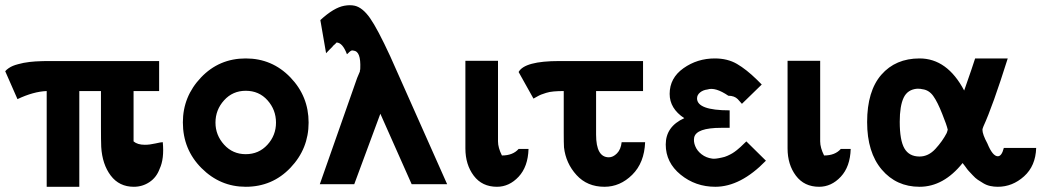

<svg xmlns="http://www.w3.org/2000/svg" viewBox="-28 -706 3992 736"><path d="M-8 -433Q-3 -439 5 -444.5Q13 -450 21.5 -453.5Q30 -457 41.5 -460Q53 -463 62.5 -465Q72 -467 85.5 -468.5Q99 -470 107.5 -470.5Q116 -471 130 -471.5Q144 -472 149.5 -472Q155 -472 168 -472Q181 -472 182 -472H582V-357H484V-164Q499 -151 527 -151Q546 -151 567.5 -156Q589 -161 596 -161Q602 -97 584 -59Q572 -26 545 -8Q518 10 485 10Q429 10 396.5 -33Q364 -76 360 -143Q359 -168 359 -219V-357H276V10H151V-357Q100 -355 39 -326Z M673 -237Q673 -336 742.5 -409Q812 -482 914 -482Q1015 -482 1085 -409.5Q1155 -337 1155 -236Q1155 -136 1085.5 -63Q1016 10 914 10Q816 10 744.5 -61.5Q673 -133 673 -237ZM798 -236Q798 -188 831 -151.5Q864 -115 914 -115Q964 -115 997 -151Q1030 -187 1030 -236Q1030 -285 997.5 -321.5Q965 -358 914 -358Q864 -358 831 -321.5Q798 -285 798 -236Z M1198 0 1341 -407 1352 -433H1351Q1353 -438 1353 -443Q1356 -510 1327 -512Q1324 -513 1321 -512.5Q1318 -512 1315.5 -510Q1313 -508 1311 -506.5Q1309 -505 1306.5 -502Q1304 -499 1302 -498Q1285 -543 1262 -543Q1258 -538 1253 -534Q1248 -530 1246 -527H1247Q1244 -525 1233.5 -514Q1223 -503 1222 -502L1200 -629Q1252 -677 1292 -684Q1314 -688 1332 -684Q1362 -677 1390.5 -636.5Q1419 -596 1468 -490L1686 0H1550L1430 -270Q1334 -10 1330 0Z M1756 -137V-473H1881V-170V-164Q1881 -140 1896 -110Q1938 -110 1960 -135H1998Q1996 -67 1960 -28.5Q1924 10 1877 10Q1820 10 1788 -32.5Q1756 -75 1756 -137Z M1960 -430Q1983 -472 2116 -472H2437V-357H2257V-190Q2257 -103 2306 -103Q2322 -103 2337 -118Q2352 -133 2355 -161H2445Q2442 -82 2395.5 -36Q2349 10 2289 10Q2223 10 2182 -35Q2141 -80 2134 -141Q2133 -158 2133 -195V-357Q2112 -357 2095 -355.5Q2078 -354 2065.5 -350Q2053 -346 2046.5 -343.5Q2040 -341 2029.5 -335Q2019 -329 2017 -328Z M2595 -253Q2539 -290 2539 -346Q2539 -407 2592 -444.5Q2645 -482 2712 -482Q2761 -482 2797 -461Q2833 -440 2873 -401L2892 -382L2816 -308Q2813 -311 2808 -317Q2803 -323 2800 -326Q2787 -339 2764 -339Q2714 -373 2684 -363Q2667 -361 2655.5 -351.5Q2644 -342 2644 -329Q2644 -283 2769 -283V-216H2737Q2641 -216 2633 -179Q2630 -163 2637 -146Q2644 -128 2661.5 -114.5Q2679 -101 2702 -98Q2713 -96 2739 -102Q2750 -104 2761 -109Q2772 -114 2779.5 -118.5Q2787 -123 2796.5 -130.5Q2806 -138 2810.5 -142.5Q2815 -147 2823 -154.5Q2831 -162 2833 -164L2908 -90Q2811 10 2714 10Q2638 10 2581 -36.5Q2524 -83 2524 -152Q2524 -221 2595 -253Z M2991 -137V-473H3116V-170V-164Q3116 -140 3131 -110Q3173 -110 3195 -135H3233Q3231 -67 3195 -28.5Q3159 10 3112 10Q3055 10 3023 -32.5Q2991 -75 2991 -137Z M3296 -238Q3296 -357 3350.5 -419.5Q3405 -482 3497 -482Q3603 -482 3668 -359Q3702 -456 3710 -482H3835Q3777 -298 3742 -222Q3738 -212 3738 -209Q3738 -191 3757 -156Q3777 -107 3797 -107Q3812 -107 3820 -139H3944Q3942 -70 3897.5 -30Q3853 10 3797 10Q3782 10 3768 7Q3754 4 3741.5 -3.5Q3729 -11 3720 -17Q3711 -23 3700.5 -34.5Q3690 -46 3685.5 -50.5Q3681 -55 3672 -68L3662 -81Q3589 10 3497 10Q3408 10 3352 -56Q3296 -122 3296 -238ZM3421 -239Q3421 -168 3439 -137Q3457 -106 3497 -106Q3531 -106 3558 -135.5Q3585 -165 3601 -196Q3602 -199 3603.5 -203.5Q3605 -208 3605 -209Q3601 -227 3584 -269Q3566 -315 3549.5 -338Q3533 -361 3508 -364Q3502 -366 3488 -366Q3451 -363 3436 -331.5Q3421 -300 3421 -239Z"/></svg>

Font: Coval
Style: Bold
Weight: 700
Foundry: Context Ltd
Version: Version 001.000